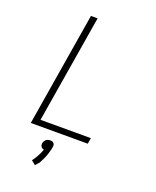

<svg xmlns="http://www.w3.org/2000/svg" viewBox="-173 -834 946 1165"><g transform="rotate(20 300.0 -251.5)"><path d="M87 0 208 -735H251L136 -38H461L455 0ZM198 232 171 210Q173 207 175.5 204Q178 201 180 198L188 186Q189 183 191 180Q193 177 194.5 174.5Q196 172 197.5 169Q199 166 200.5 163Q202 160 204 156.5Q206 153 207 150Q208 147 210 143.5Q212 140 212 138L213 136L217 125Q214 125 211.5 124Q209 123 207 122Q205 121 203 119.5Q201 118 199.5 115.5Q198 113 197 111Q196 109 195 106.5Q194 104 194 100.5Q194 97 194 96V92Q195 89 196 86Q197 83 198.5 80Q200 77 202 74Q204 71 206.5 69Q209 67 211 65Q213 63 216.5 62Q220 61 224 60Q228 59 230 59H234Q237 59 240 59Q243 59 246.5 60Q250 61 252 62.5Q254 64 256 66Q258 68 259.5 70.5Q261 73 262 75.5Q263 78 263 82Q263 86 263 87L262 92Q262 97 260.5 102.5Q259 108 258 113Q257 118 255 123.5Q253 129 252 134Q251 139 249 144Q247 149 245 154.5Q243 160 241 165Q239 170 236.5 175Q234 180 231 185.5Q228 191 226 195.5Q224 200 220.5 206Q217 212 214 214Z"/></g></svg>

Font: Iosevka Aile XLt Obl
Style: Regular
Weight: 200
Italic angle: -9°
Designer: Belleve Invis
Foundry: Belleve Invis
Version: Version 31.1.0; ttfautohint (v1.8.4)